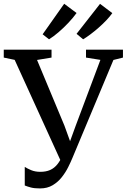

<svg xmlns="http://www.w3.org/2000/svg" viewBox="-34 -1014 690 1047"><path d="M184.5 13.5Q153.5 13.5 134.8 8.5Q116 3.5 101 -2.5V-104Q114.5 -95 136.2 -86Q158 -77 185.5 -77Q217 -77 239.8 -87.2Q262.5 -97.5 279.2 -118.5Q296 -139.5 308.5 -171L305.5 -118L46 -687.5L-13.5 -700V-743H247V-700L168 -687L317.5 -328.5L363.5 -201.5L333 -202.5L379 -329L513.5 -687.5L435 -700V-743H636.5V-700L584.5 -687L361.5 -154Q352.5 -132 338.2 -103.2Q324 -74.5 303.2 -48Q282.5 -21.5 253.2 -4Q224 13.5 184.5 13.5ZM419 -800 383.5 -829.5 511.5 -993 578.5 -942.5Q565 -923.5 545.5 -903Q526 -882.5 503.5 -862.8Q481 -843 459.2 -826.8Q437.5 -810.5 420 -800ZM233 -800 198.5 -827 316 -993.5 383.5 -943Q365.5 -918 339.5 -890.2Q313.5 -862.5 285.5 -838.5Q257.5 -814.5 234 -800Z"/></svg>

Font: Merriweather 48pt
Style: Regular
Weight: 400
Version: Version 2.100